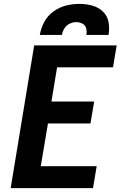

<svg xmlns="http://www.w3.org/2000/svg" viewBox="-20 -969 621 989"><path d="M35 0H459L478 -113H190L227 -333H446L465 -446H245L274 -622H562L581 -735H156ZM185 -789H299Q302 -807 312 -823Q322 -839 339 -847Q356 -855 373 -855Q373 -855 373 -855Q373 -855 373 -855Q373 -855 373 -855Q373 -855 373 -855Q390 -855 405 -847Q420 -839 424 -822.5Q428 -806 425 -789H539Q545 -823 539 -855.5Q533 -888 509.5 -910Q486 -932 454 -940.5Q422 -949 389 -949Q355 -949 320.5 -940.5Q286 -932 255.5 -910Q225 -888 208 -856Q191 -824 185 -789Z"/></svg>

Font: Iosevka Sparkle Extrabold
Style: Italic
Weight: 800
Italic angle: -9°
Designer: Belleve Invis
Foundry: Belleve Invis
Version: Version 4.5.0; ttfautohint (v1.8.3)